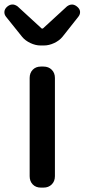

<svg xmlns="http://www.w3.org/2000/svg" viewBox="-48 -854 385 874"><path d="M138 0Q115 0 101 -14.5Q87 -29 87 -52V-499Q87 -522 101 -536.5Q115 -551 138 -551H150Q173 -551 187.5 -536.5Q202 -522 202 -499V-52Q202 -29 187.5 -14.5Q173 0 150 0ZM136 -647Q114 -647 90.5 -658Q67 -669 53 -686L-20 -777Q-29 -788 -28 -800.5Q-27 -813 -16 -823Q7 -843 32 -825L142 -724H147L257 -825Q282 -843 305 -822Q316 -812 316.5 -800Q317 -788 308 -777L236 -686Q222 -669 198.5 -658Q175 -647 152 -647Z"/></svg>

Font: Chiron GoRound TC M
Style: Regular
Weight: 500
Designer: Ryoko NISHIZUKA 西塚涼子 (kana, bopomofo & ideographs); Paul D. Hunt (Latin, Greek & Cyrillic); Sandoll Communications 산돌커뮤니
Foundry: Adobe
Version: Version 1.000;hotconv 1.1.1;makeotfexe 2.6.0